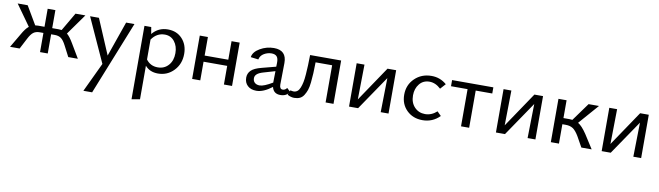

<svg xmlns="http://www.w3.org/2000/svg" viewBox="-38 -974 6230 1815"><g transform="rotate(10 3077.0 -66.5)"><path d="M594 -133 673 0H581L528 -102Q504 -149 480 -166.5Q456 -184 420 -184H384V0H310V-184H274Q238 -184 214.5 -166.5Q191 -149 167 -102L114 0H22L100 -133Q133 -192 164 -217L22 -416H118L221 -241Q237 -243 249 -243H310V-416H384V-243H446Q457 -243 475 -241L577 -416H672L530 -217Q559 -193 594 -133Z M1063 -416H1143L861 289H777L910 8L717 -416H802L945 -79Z M1464 -421Q1550 -421 1602.5 -364Q1655 -307 1655 -219Q1655 -123 1593.5 -58.5Q1532 6 1442 6Q1363 6 1318 -47V275L1239 289V-416H1304L1315 -351Q1373 -421 1464 -421ZM1430 -51Q1493 -51 1532.5 -95.5Q1572 -140 1572 -212Q1572 -279 1537 -323.5Q1502 -368 1444 -368Q1366 -368 1318 -298V-107Q1359 -51 1430 -51Z M2075 -416H2153V0H2075V-179H1848V0H1770V-416H1848V-238H2075Z M2670 -72 2703 -41Q2678 5 2616 5Q2551 5 2536 -58Q2454 5 2386 5Q2333 5 2302 -24Q2271 -53 2271 -101Q2271 -142 2299.5 -170.5Q2328 -199 2399 -217L2533 -252L2534 -288Q2535 -332 2518.5 -350Q2502 -368 2468 -368Q2431 -368 2396.5 -348Q2362 -328 2354 -290L2280 -299Q2287 -350 2349 -386Q2411 -422 2482 -422Q2604 -422 2603 -299L2600 -93Q2600 -49 2630 -49Q2654 -49 2670 -72ZM2409 -50Q2449 -50 2531 -99V-104L2533 -209L2420 -176Q2344 -154 2344 -109Q2344 -81 2361.5 -65.5Q2379 -50 2409 -50Z M3127 -416V0H3051V-357H2892Q2891 -293 2889 -251Q2887 -209 2882 -162.5Q2877 -116 2867.5 -88.5Q2858 -61 2842.5 -36.5Q2827 -12 2804 -1.5Q2781 9 2750 9Q2718 9 2685 -10L2704 -55Q2721 -50 2735 -50Q2755 -50 2770.5 -62Q2786 -74 2796 -99.5Q2806 -125 2812 -154Q2818 -183 2821.5 -229.5Q2825 -276 2826.5 -316Q2828 -356 2829 -416Z M3655 -416V0H3580L3586 -328L3363 0H3276V-416H3351L3346 -81L3572 -416Z M3981 6Q3889 6 3829.5 -52.5Q3770 -111 3770 -202Q3770 -296 3834.5 -358.5Q3899 -421 3995 -421Q4078 -421 4140 -367L4094 -316Q4043 -364 3985 -364Q3925 -364 3889 -319.5Q3853 -275 3853 -210Q3853 -140 3893.5 -97.5Q3934 -55 3995 -55Q4057 -55 4108 -101L4146 -63Q4078 6 3981 6Z M4588 -416V-357H4429V0H4351V-357H4192V-416Z M5065 -416V0H4990L4996 -328L4773 0H4686V-416H4761L4756 -81L4982 -416Z M5520 -133 5605 0H5506L5449 -102Q5420 -150 5392.5 -168Q5365 -186 5323 -186H5291V0H5213V-416H5291V-245H5348Q5368 -245 5377 -243L5502 -416H5602L5435 -225Q5473 -203 5520 -133Z M6080 -416V0H6005L6011 -328L5788 0H5701V-416H5776L5771 -81L5997 -416Z"/></g></svg>

Font: EauTestText Medium
Style: Regular
Weight: 500
Designer: Christian Thalmann (Catharsis Fonts)
Version: Version 0.001;PS 000.001;hotconv 1.0.88;makeotf.lib2.5.64775